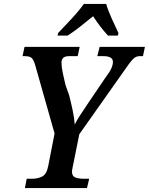

<svg xmlns="http://www.w3.org/2000/svg" viewBox="-20 -951 753 971"><path d="M106 0H420L431 -47H404Q378 -47 361 -53.5Q344 -60 344 -83Q344 -91 349 -113L381 -272L602 -585Q634 -632 650 -649.5Q666 -667 685 -667H703L713 -714H484L472 -667H503Q551 -667 551 -638Q551 -623 543 -605Q535 -587 513 -558L429 -434Q403 -396 385 -368Q367 -340 358 -321Q356 -353 347.5 -393Q339 -433 330 -468L311 -522Q304 -551 297.5 -582Q291 -613 291 -634Q291 -667 328 -667H373L383 -714H104L94 -667H106Q133 -667 142.5 -655.5Q152 -644 159 -618L256 -276L224 -112Q216 -70 193.5 -58.5Q171 -47 144 -47H115ZM271 -771H322Q356 -793 385.5 -816.5Q415 -840 451 -869Q484 -817 526 -771H576L579 -784Q566 -811 546 -855Q526 -899 517 -931H404Q380 -897 339 -853Q298 -809 274 -784Z"/></svg>

Font: Noto Serif SemiCondensed Semi
Style: Italic
Weight: 600
Width: 4
Italic angle: -12°
Designer: Monotype Design Team
Foundry: Monotype Imaging Inc.
Version: Version 1.901